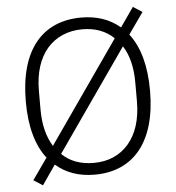

<svg xmlns="http://www.w3.org/2000/svg" viewBox="-54 -789 805 879"><g transform="rotate(-5 348.5 -349.0)"><path d="M349 12C276 12 217 -9 170 -50L108 40L66 13L135 -85C87 -147 63 -235 63 -349C63 -586 170 -710 349 -710C420 -710 479 -690 527 -649L589 -738L631 -711L562 -613C610 -551 634 -463 634 -349C634 -113 526 12 349 12ZM127 -305C127 -236 142 -179 169 -136L494 -602C457 -638 408 -656 349 -656C282 -656 227 -631 188 -587C149 -542 127 -476 127 -393ZM570 -393C570 -462 556 -519 528 -562L203 -96C240 -60 288 -42 349 -42C416 -42 470 -66 509 -111C548 -156 570 -222 570 -305Z"/></g></svg>

Font: Plexus Sans Light
Style: Regular
Weight: 300
Version: Version 2.001;PS 002.001;hotconv 1.0.70;makeotf.lib2.5.58329